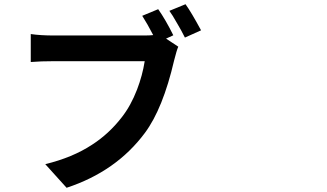

<svg xmlns="http://www.w3.org/2000/svg" viewBox="-20 -847 1540 905"><path d="M293.9 38.1 193.4 -73.2Q322.3 -104.5 414.1 -165Q493.2 -215.8 553.7 -293.9Q596.7 -348.6 626 -424.8Q651.4 -491.2 662.1 -558.6H448.2H234.4Q171.9 -558.6 125 -554.7V-686.5Q170.9 -679.7 234.4 -679.7H659.2Q685.5 -679.7 702.1 -681.6Q674.8 -734.4 650.4 -772.5L725.6 -803.7Q760.7 -753.9 796.9 -680.7L762.7 -665L820.3 -627Q812.5 -609.4 800.8 -562.5Q748 -335 663.1 -220.7Q528.3 -39.1 293.9 38.1ZM851.6 -669.9Q833 -707 816.4 -734.4Q791 -779.3 778.3 -795.9L854.5 -827.1Q881.8 -789.1 927.7 -704.1Z"/></svg>

Font: Bpmf GenSeki Gothic B
Style: B
Weight: 700
Foundry: But Ko
Version: Version 1.320